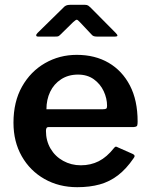

<svg xmlns="http://www.w3.org/2000/svg" viewBox="-20 -768 624 798"><path d="M171 -224Q171 -183 190 -150.5Q209 -118 242.5 -99.5Q276 -81 316 -81Q357 -81 390.5 -98Q424 -115 454 -153Q458 -158 461 -158.5Q464 -159 471 -155L532 -128Q545 -122 535 -110Q505 -66 470.5 -39.5Q436 -13 394.5 -1.5Q353 10 301 10Q225 10 165 -24Q105 -58 70.5 -118.5Q36 -179 36 -258Q36 -345 71.5 -408Q107 -471 167 -505.5Q227 -540 299 -540Q375 -540 431.5 -507Q488 -474 520 -412.5Q552 -351 552 -263Q552 -253 550.5 -247Q549 -241 536 -240H182Q176 -240 173.5 -236Q171 -232 171 -224ZM408 -314Q418 -314 421.5 -316.5Q425 -319 425 -328Q425 -359 411 -389Q397 -419 370 -438.5Q343 -458 304 -458Q264 -458 234 -438.5Q204 -419 188.5 -386.5Q173 -354 173 -314ZM361 -624 312 -676Q303 -686 299 -686Q295 -686 284 -676L231 -624Q225 -618 221.5 -617Q218 -616 210 -616H138Q131 -616 130.5 -620.5Q130 -625 136 -631L242 -735Q248 -742 254.5 -745Q261 -748 272 -748H333Q342 -748 347 -744.5Q352 -741 356 -737L461 -631Q476 -616 459 -616H382Q376 -616 370.5 -617.5Q365 -619 361 -624Z"/></svg>

Font: Libre Franklin SemiBold
Style: Regular
Weight: 600
Designer: Pablo Impallari, Rodrigo Fuenzalida, Nhung Nguyen
Foundry: Impallari Type
Version: Version 3.000